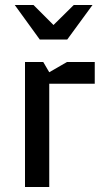

<svg xmlns="http://www.w3.org/2000/svg" viewBox="-20 -748 429 768"><path d="M359 -413H177V0H80V-500H153L177 -459L248 -500H359ZM249 -590H139L39 -728H114L194 -648L275 -728H350Z"/></svg>

Font: Quantico
Style: Regular
Weight: 400
Designer: Matt Desmond
Foundry: MADtype
Version: Version 2.002